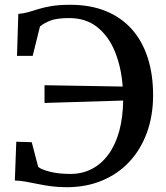

<svg xmlns="http://www.w3.org/2000/svg" viewBox="-20 -771 692 802"><path d="M258 11Q223.5 11 193.8 7Q164 3 137.8 -2.5Q111.5 -8 87.5 -12.2Q63.5 -16.5 42 -17L48 -179L112.5 -177L139.5 -74Q151 -63.5 187.2 -54Q223.5 -44.5 274.5 -44.5Q323.5 -44.5 363.5 -65.2Q403.5 -86 432.8 -125.8Q462 -165.5 477.8 -222.5Q493.5 -279.5 494.5 -351L166 -341V-415L492.5 -409.5Q486.5 -490.5 460.2 -555Q434 -619.5 386.5 -657.5Q339 -695.5 269 -695.5Q218 -695.5 191.2 -685.2Q164.5 -675 147 -660.5L116.5 -537.5H51L56.5 -713Q78 -714.5 97.8 -720.2Q117.5 -726 140.8 -733.2Q164 -740.5 196 -745.8Q228 -751 273.5 -751Q358 -751 422.5 -724.5Q487 -698 530.8 -648.8Q574.5 -599.5 597 -529.8Q619.5 -460 619.5 -373.5Q619.5 -288 593.8 -217.2Q568 -146.5 520.5 -95.5Q473 -44.5 406.5 -16.8Q340 11 258 11Z"/></svg>

Font: Merriweather 20pt Medium
Style: Regular
Weight: 500
Version: Version 2.100